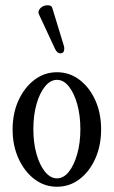

<svg xmlns="http://www.w3.org/2000/svg" viewBox="-20 -700 433 731"><path d="M197 11Q149 11 111 -18Q73 -47 50.5 -96.5Q28 -146 28 -207Q28 -269 50.5 -318Q73 -367 111 -396Q149 -425 197 -425Q245 -425 283 -396Q321 -367 343 -318Q365 -269 365 -207Q365 -146 343 -96.5Q321 -47 283 -18Q245 11 197 11ZM197 -21Q222 -21 242 -46Q262 -71 274 -113.5Q286 -156 286 -208Q286 -261 274 -303.5Q262 -346 242 -371Q222 -396 197 -396Q172 -396 151.5 -371Q131 -346 119 -303.5Q107 -261 107 -208Q107 -156 119 -113.5Q131 -71 151.5 -46Q172 -21 197 -21ZM210 -497Q197 -497 189 -515L128 -646Q123 -657 133.5 -668.5Q144 -680 162 -680Q176 -680 179 -670L223 -526Q226 -516 223.5 -506.5Q221 -497 210 -497Z"/></svg>

Font: Junicode Two Beta Condensed
Style: Regular
Weight: 400
Width: 3
Designer: Peter S. Baker
Foundry: Briery Creek Software
Version: Version 1.053; ttfautohint (v1.8.4)